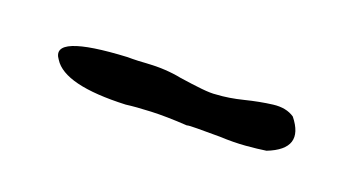

<svg xmlns="http://www.w3.org/2000/svg" viewBox="-24 -790 514 280"><g transform="rotate(20 233.0 -650.0)"><path d="M168 -613Q74 -609 54 -641Q30 -673 147 -679Q147 -679 154.5 -679Q162 -679 176 -680Q205 -682 230 -677Q250 -674 264.5 -672.5Q279 -671 287 -672Q306 -673 328 -678.5Q350 -684 370 -686.5Q390 -689 403 -680Q435 -640 384 -620Q371 -618 353 -616.5Q335 -615 313 -616Q291 -616 278 -616Q265 -616 262 -615Q230 -617 206.5 -616Q183 -615 168 -613Z"/></g></svg>

Font: Mynerve
Style: Regular
Weight: 400
Designer: Carolina Short
Foundry: Carolina Short
Version: Version 1.000; ttfautohint (v1.8.4.7-5d5b)